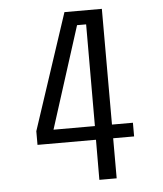

<svg xmlns="http://www.w3.org/2000/svg" viewBox="-51 -745 672 790"><g transform="rotate(-5 285.0 -350.0)"><path d="M485.5 -222V-165.5H399V0H327.5L328 -165.5H86.5V-222L244.5 -700H399V-222ZM329 -642H291.5L157.5 -222H328.5Z"/></g></svg>

Font: League Mono Narrow Light
Style: Regular
Weight: 300
Width: 3
Designer: Tyler Finck
Foundry: The League of Moveable Type / Tyler Finck
Version: Version 2.210